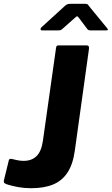

<svg xmlns="http://www.w3.org/2000/svg" viewBox="-22 -981 589 1011"><path d="M372 -188Q362 -116 333.5 -72.5Q305 -29 257.5 -9.5Q210 10 142 10Q106 10 75.5 4.5Q45 -1 22 -8Q7 -12 2 -16.5Q-3 -21 -2 -29L23 -131Q24 -140 28 -143Q32 -146 40 -144Q54 -141 69 -137.5Q84 -134 103 -134Q145 -134 170.5 -159Q196 -184 204 -240L273 -728Q274 -737 277 -739.5Q280 -742 288 -742H435Q450 -742 446 -720L372 -188ZM434 -833 395 -885Q388 -895 384 -895Q380 -895 370 -885L308 -830Q302 -824 297 -822.5Q292 -821 284 -821H200Q192 -821 191.5 -826.5Q191 -832 196 -837L321 -951Q329 -958 336 -959.5Q343 -961 355 -961H427Q437 -961 441.5 -956Q446 -951 449 -946L541 -834Q548 -825 546 -823Q544 -821 534 -821H454Q446 -821 442 -824Q438 -827 434 -833Z"/></svg>

Font: Libre Franklin Thin
Style: Bold Italic
Weight: 700
Italic angle: -8°
Version: Version 3.000